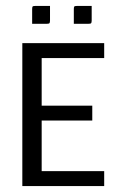

<svg xmlns="http://www.w3.org/2000/svg" viewBox="-20 -625 395 645"><path d="M228 -545V-594Q228 -601 229.5 -603Q231 -605 238 -605H288V-556Q288 -549 286 -547Q284 -545 276 -545ZM88 -545V-594Q88 -601 89.5 -603Q91 -605 98 -605H148V-556Q148 -549 146 -547Q144 -545 136 -545ZM55 0V-480H330V-430H120V-270H290V-220H120V-50H330V0Z"/></svg>

Font: Glametrix
Style: Regular
Weight: 500
Designer: gluk
Foundry: gluk
Version: Version 0.40